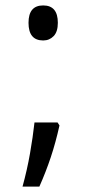

<svg xmlns="http://www.w3.org/2000/svg" viewBox="-20 -567 318 707"><path d="M139 -418Q85 -418 85 -483Q85 -547 139 -547Q193 -547 193 -483Q193 -450 177.5 -434Q162 -418 139 -418ZM192 -116 199 -105Q185 -42 167 12Q149 66 125 120H63Q80 58 90.5 -2Q101 -62 107 -116Z"/></svg>

Font: Noto Sans Bengali ExtraCondensed
Style: Regular
Weight: 400
Width: 2
Designer: Jelle Bosma - Monotype Design Team
Foundry: Monotype Imaging Inc.
Version: Version 2.003; ttfautohint (v1.8.4.7-5d5b)